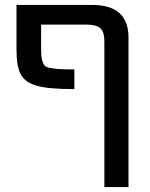

<svg xmlns="http://www.w3.org/2000/svg" viewBox="-20 -540 609 780"><path d="M404 -372Q404 -410 388 -425Q372 -440 332 -440H147V-342Q147 -316 149.5 -303Q152 -290 157.5 -279Q163 -268 180.5 -264.5Q198 -261 218.5 -259.5Q239 -258 282 -258V-178Q178 -178 130 -191.5Q82 -205 64.5 -237.5Q47 -270 47 -340V-520H354Q502 -520 502 -388V220H404Z"/></svg>

Font: M PLUS 1p Medium
Style: Regular
Weight: 500
Version: Version 1.062